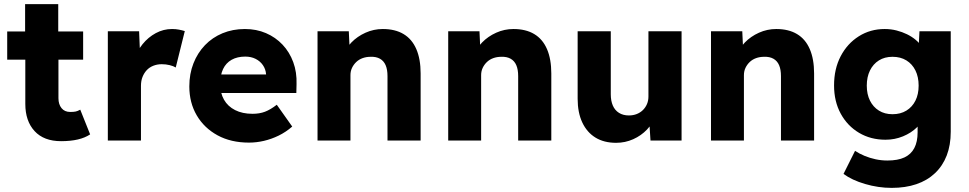

<svg xmlns="http://www.w3.org/2000/svg" viewBox="-20 -683 4708 933"><path d="M102 -530V-663H263V-530H384V-393H264V-230V-206Q264 -176 279 -157.5Q294 -139 321 -139Q338 -139 347.5 -141Q357 -143 370 -150L418 -30Q369 3 277 3Q193 3 148 -46Q103 -95 103 -178V-230V-393H15V-530Z M504 0V-531H656L663 -358L633 -391Q645 -434 672.5 -468Q700 -502 737 -522Q774 -542 816 -542Q834 -542 849.5 -539Q865 -536 878 -532L834 -355Q823 -362 804.5 -366.5Q786 -371 766 -371Q744 -371 725 -363.5Q706 -356 693 -342Q680 -328 672.5 -309Q665 -290 665 -266V0Z M900 -263Q900 -324 920 -375Q940 -426 976 -463.5Q1012 -501 1061.5 -521.5Q1111 -542 1170 -542Q1226 -542 1272.5 -522Q1319 -502 1353 -466Q1387 -430 1405 -381Q1423 -332 1421 -274L1420 -231H997L974 -321H1290L1273 -302V-322Q1271 -347 1257.5 -366.5Q1244 -386 1222 -397Q1200 -408 1172 -408Q1133 -408 1105.5 -392.5Q1078 -377 1064 -347.5Q1050 -318 1050 -275Q1050 -231 1068.5 -198.5Q1087 -166 1122.5 -148Q1158 -130 1207 -130Q1241 -130 1267.5 -140Q1294 -150 1325 -174L1400 -68Q1369 -41 1334 -24Q1299 -7 1262.5 1.5Q1226 10 1190 10Q1102 10 1037 -25.5Q972 -61 936 -122.5Q900 -184 900 -263Z M1523 -531H1675L1680 -423L1648 -411Q1659 -447 1687.5 -476.5Q1716 -506 1756 -524Q1796 -542 1840 -542Q1900 -542 1941 -517.5Q1982 -493 2003 -444.5Q2024 -396 2024 -326V0H1863V-313Q1863 -345 1854 -366Q1845 -387 1826.5 -397.5Q1808 -408 1781 -407Q1760 -407 1742 -400.5Q1724 -394 1711 -381.5Q1698 -369 1690.5 -353Q1683 -337 1683 -318V0H1604Q1576 0 1556 0Q1536 0 1523 0Z M2158 -531H2310L2315 -423L2283 -411Q2294 -447 2322.5 -476.5Q2351 -506 2391 -524Q2431 -542 2475 -542Q2535 -542 2576 -517.5Q2617 -493 2638 -444.5Q2659 -396 2659 -326V0H2498V-313Q2498 -345 2489 -366Q2480 -387 2461.5 -397.5Q2443 -408 2416 -407Q2395 -407 2377 -400.5Q2359 -394 2346 -381.5Q2333 -369 2325.5 -353Q2318 -337 2318 -318V0H2239Q2211 0 2191 0Q2171 0 2158 0Z M2787 -203V-531H2948V-225Q2948 -193 2958 -170Q2968 -147 2988 -134.5Q3008 -122 3036 -122Q3057 -122 3074.5 -129Q3092 -136 3104.5 -148.5Q3117 -161 3124 -177.5Q3131 -194 3131 -214V-531H3292V0H3141L3134 -109L3164 -121Q3152 -83 3124 -53.5Q3096 -24 3057 -6.5Q3018 11 2974 11Q2915 11 2873.5 -14.5Q2832 -40 2809.5 -88Q2787 -136 2787 -203Z M3435 -531H3587L3592 -423L3560 -411Q3571 -447 3599.5 -476.5Q3628 -506 3668 -524Q3708 -542 3752 -542Q3812 -542 3853 -517.5Q3894 -493 3915 -444.5Q3936 -396 3936 -326V0H3775V-313Q3775 -345 3766 -366Q3757 -387 3738.5 -397.5Q3720 -408 3693 -407Q3672 -407 3654 -400.5Q3636 -394 3623 -381.5Q3610 -369 3602.5 -353Q3595 -337 3595 -318V0H3516Q3488 0 3468 0Q3448 0 3435 0Z M4079 162 4135 50Q4156 64 4181.5 74.5Q4207 85 4235 91Q4263 97 4292 97Q4343 97 4375 82Q4407 67 4423 36.5Q4439 6 4439 -40V-129L4470 -124Q4463 -91 4435.5 -64Q4408 -37 4368 -20.5Q4328 -4 4283 -4Q4211 -4 4154.5 -37.5Q4098 -71 4065.5 -130.5Q4033 -190 4033 -268Q4033 -348 4065 -409.5Q4097 -471 4153 -506.5Q4209 -542 4279 -542Q4309 -542 4336.5 -535Q4364 -528 4387.5 -516.5Q4411 -505 4429.5 -489.5Q4448 -474 4459.5 -456Q4471 -438 4475 -419L4442 -411L4448 -531H4600V-43Q4600 22 4580.5 72.5Q4561 123 4523.5 158.5Q4486 194 4433 212Q4380 230 4313 230Q4248 230 4183.5 211Q4119 192 4079 162ZM4444 -267Q4444 -309 4428.5 -340.5Q4413 -372 4384.5 -389.5Q4356 -407 4317 -407Q4279 -407 4251 -389.5Q4223 -372 4207.5 -340.5Q4192 -309 4192 -267Q4192 -225 4207.5 -194Q4223 -163 4251 -145.5Q4279 -128 4317 -128Q4356 -128 4384.5 -145.5Q4413 -163 4428.5 -194Q4444 -225 4444 -267Z"/></svg>

Font: Mach
Style: Bold
Weight: 700
Version: Version 1.002